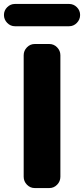

<svg xmlns="http://www.w3.org/2000/svg" viewBox="-29 -953 426 973"><path d="M47 -820Q24 -820 7.5 -837Q-9 -854 -9 -877Q-9 -900 7.5 -916.5Q24 -933 47 -933H321Q344 -933 360.5 -916.5Q377 -900 377 -877Q377 -854 360.5 -837Q344 -820 321 -820ZM147 -730H221Q244 -730 260.5 -713Q277 -696 277 -673V-57Q277 -34 260.5 -17Q244 0 221 0H147Q124 0 107.5 -17Q91 -34 91 -57V-673Q91 -696 107.5 -713Q124 -730 147 -730Z"/></svg>

Font: Rounded Mplus 1c ExtraBold
Style: Regular
Weight: 800
Version: Version 1.059.20150529